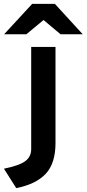

<svg xmlns="http://www.w3.org/2000/svg" viewBox="-81 -752 445 986"><path d="M2.4 214 -60.8 114.4Q18.1 98.2 48.7 75.6Q79.2 53 79.2 13.8V-511H204V-17Q204 86.1 154.3 139.9Q104.7 193.8 2.4 214ZM-59.9 -576 84.1 -732H200.9L343.9 -576H230.1L142.5 -649.2L54.3 -576Z"/></svg>

Font: Overpass
Style: Regular
Weight: 400
Designer: Delve Withrington, Dave Bailey, Thomas Jockin
Foundry: Delve Fonts LLC
Version: Version 4.000